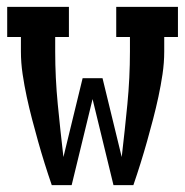

<svg xmlns="http://www.w3.org/2000/svg" viewBox="-20 -540 540 560"><path d="M131 0Q120 -32 110 -64Q100 -96 91 -128Q82 -160 73.5 -192.5Q65 -225 58 -257.5Q51 -290 46 -323.5Q41 -357 41 -390V-432H1V-520H181V-432H141V-390Q141 -313 148.5 -236Q156 -159 165 -82L221 -312H279L335 -82Q344 -159 351.5 -236Q359 -313 359 -390V-432H319V-520H499V-432H459V-390Q459 -357 454 -323.5Q449 -290 442 -257.5Q435 -225 426.5 -192.5Q418 -160 409 -128Q400 -96 390 -64Q380 -32 369 0H311L250 -251L189 0Z"/></svg>

Font: Iosevka Curly Slab Semibold
Style: Regular
Weight: 600
Monospace: yes
Designer: Belleve Invis
Foundry: Belleve Invis
Version: Version 22.1.2; ttfautohint (v1.8.4)